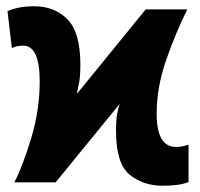

<svg xmlns="http://www.w3.org/2000/svg" viewBox="-20 -583 640 614"><path d="M500 11Q555 11 583 -1V-120Q576 -118 565.5 -115.5Q555 -113 543 -113Q481 -113 481 -219Q481 -304 511.5 -391.5Q542 -479 579 -553H446L226 -283Q228 -296 232.5 -316.5Q237 -337 237 -376Q237 -480 195.5 -521.5Q154 -563 90 -563Q60 -563 37.5 -558Q15 -553 4 -547L18 -429Q32 -437 54 -437Q107 -437 107 -323Q107 -232 80.5 -143.5Q54 -55 26 0H158L363 -251Q358 -237 354.5 -217.5Q351 -198 351 -164Q351 -60 394.5 -24.5Q438 11 500 11Z"/></svg>

Font: Noto Sans Mono Extra
Style: Regular
Weight: 800
Designer: Monotype Design Team
Foundry: Monotype Imaging Inc.
Version: Version 1.900